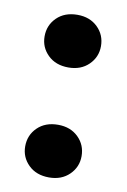

<svg xmlns="http://www.w3.org/2000/svg" viewBox="-66 -560 402 607"><g transform="rotate(10 134.5 -256.0)"><path d="M134 5Q93 5 68 -19.5Q43 -44 43 -79Q43 -115 68 -139.5Q93 -164 134 -164Q174 -164 199 -139.5Q224 -115 224 -79Q224 -44 199 -19.5Q174 5 134 5ZM134 -348Q93 -348 68 -372.5Q43 -397 43 -432Q43 -468 68 -492.5Q93 -517 134 -517Q174 -517 199 -492.5Q224 -468 224 -432Q224 -397 199 -372.5Q174 -348 134 -348Z"/></g></svg>

Font: DM Sans 16pt Black
Style: Regular
Weight: 900
Version: Version 4.004;gftools[0.9.30]